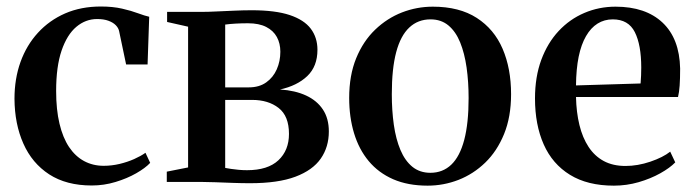

<svg xmlns="http://www.w3.org/2000/svg" viewBox="-20 -559 2131 590"><path d="M262 11Q184 11 131.2 -23.2Q78.5 -57.5 51.8 -117.8Q25 -178 24.5 -255.5Q24.5 -317 43 -368.5Q61.5 -420 96.5 -458.2Q131.5 -496.5 180.2 -517.8Q229 -539 290 -539Q326.5 -539 355 -532.5Q383.5 -526 404.2 -518.2Q425 -510.5 438.5 -507.5L433.5 -361H367.5L346 -463.5Q344 -473 335.8 -481.5Q327.5 -490 313.2 -495.2Q299 -500.5 278.5 -500.5Q243 -500.5 214.5 -476.5Q186 -452.5 169.2 -403.5Q152.5 -354.5 152.5 -279.5Q152.5 -222 162.8 -179Q173 -136 192.2 -107.2Q211.5 -78.5 238.5 -64Q265.5 -49.5 298.5 -49.5Q323 -49.5 347.2 -55.2Q371.5 -61 392.2 -70.2Q413 -79.5 427 -89.5L441.5 -58.5Q426.5 -42.5 398.5 -26.5Q370.5 -10.5 335 0.2Q299.5 11 262 11Z M748.5 4Q723.5 4 695.5 3Q667.5 2 641.5 1Q615.5 0 596.5 0H492.5V-31.5L558 -44.5V-477L493.5 -491.5V-522.5H600.5Q619.5 -522.5 645.5 -523.8Q671.5 -525 699.8 -526.2Q728 -527.5 753.5 -527.5Q826 -527.5 870.2 -512.8Q914.5 -498 935 -470.8Q955.5 -443.5 955.5 -406Q955.5 -355 924.2 -325.2Q893 -295.5 840.5 -284Q887 -281 920.5 -265.5Q954 -250 972.2 -222.5Q990.5 -195 990.5 -155Q990.5 -107.5 965.8 -71.8Q941 -36 887.8 -16Q834.5 4 748.5 4ZM739 -36Q803 -36 835.5 -66.5Q868 -97 868 -147.5Q868 -202.5 836.2 -227.2Q804.5 -252 754.5 -252H672V-43Q679 -41.5 689.8 -40Q700.5 -38.5 713.2 -37.2Q726 -36 739 -36ZM672 -290.5H744.5Q776.5 -290.5 798 -305.8Q819.5 -321 830.5 -346Q841.5 -371 841.5 -400Q841.5 -425.5 830.8 -445.2Q820 -465 798 -476.2Q776 -487.5 742 -487.5Q722.5 -487.5 704.5 -486.5Q686.5 -485.5 672 -483.5Z M1053 -258Q1053 -327.5 1074.5 -380Q1096 -432.5 1132.8 -467.8Q1169.5 -503 1215.2 -520.8Q1261 -538.5 1310 -538.5Q1391.5 -538.5 1445 -504Q1498.5 -469.5 1524.5 -409Q1550.5 -348.5 1550.5 -269.5Q1550.5 -200 1529 -147.2Q1507.5 -94.5 1471 -59.2Q1434.5 -24 1388.8 -6.2Q1343 11.5 1294 11.5Q1233.5 11.5 1188.2 -8.2Q1143 -28 1113 -64Q1083 -100 1068 -149.5Q1053 -199 1053 -258ZM1302.5 -28Q1340.5 -28 1366.8 -53Q1393 -78 1406.5 -129Q1420 -180 1420 -257.5Q1420 -307.5 1413.8 -351.5Q1407.5 -395.5 1394 -428.8Q1380.5 -462 1358 -480.8Q1335.5 -499.5 1303 -499.5Q1264.5 -499.5 1237.8 -474.5Q1211 -449.5 1197.5 -398.8Q1184 -348 1184 -269.5Q1184 -219.5 1190.2 -175.5Q1196.5 -131.5 1210.5 -98.2Q1224.5 -65 1247.2 -46.5Q1270 -28 1302.5 -28Z M1866.5 11.5Q1785.5 11.5 1731.5 -21.8Q1677.5 -55 1650.8 -115.2Q1624 -175.5 1624 -256.5Q1624 -322.5 1643.2 -374.8Q1662.5 -427 1696.5 -463.5Q1730.5 -500 1775.5 -519.2Q1820.5 -538.5 1871.5 -538.5Q1964 -538.5 2016 -489.5Q2068 -440.5 2070 -348.5Q2070 -317 2068.5 -296Q2067 -275 2063.5 -261H1750Q1751 -214 1760.5 -175Q1770 -136 1788.5 -107.8Q1807 -79.5 1835.2 -64.2Q1863.5 -49 1902 -49Q1939.5 -49 1978.5 -62.2Q2017.5 -75.5 2039.5 -93L2055 -60Q2038.5 -43 2009 -26.5Q1979.5 -10 1942.5 0.8Q1905.5 11.5 1866.5 11.5ZM1750 -296.5 1948.5 -302.5Q1949.5 -315 1950 -327.2Q1950.5 -339.5 1950.5 -351.5Q1950.5 -421 1930.8 -460.2Q1911 -499.5 1863 -499.5Q1837 -499.5 1816.2 -486.5Q1795.5 -473.5 1780.8 -448Q1766 -422.5 1758.2 -384.8Q1750.5 -347 1750 -296.5Z"/></svg>

Font: Merriweather 96pt SemiBold
Style: Regular
Weight: 600
Version: Version 2.100